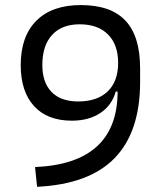

<svg xmlns="http://www.w3.org/2000/svg" viewBox="-20 -716 626 746"><path d="M259.3 -247.1Q164.1 -247.1 112.3 -303.7Q60.5 -360.4 60.5 -463.4Q60.5 -574.7 121.3 -635.5Q182.1 -696.3 293.9 -696.3Q410.6 -696.3 467.5 -635.7Q524.4 -575.2 524.4 -450.7V-397.9Q524.4 -203.6 425.5 -101.8Q326.7 0 124 9.8L116.2 -66.9Q436.5 -80.6 437 -360.4H429.7Q414.6 -306.2 369.4 -276.6Q324.2 -247.1 259.3 -247.1ZM283.7 -321.8Q357.9 -321.8 398.4 -360.8Q439 -399.9 439 -471.7Q439 -542.5 399.7 -582Q360.4 -621.6 289.6 -621.6Q220.2 -621.6 182.4 -580.3Q144.5 -539.1 144.5 -463.4Q144.5 -395.5 180.4 -358.6Q216.3 -321.8 283.7 -321.8Z"/></svg>

Font: Cascadia Mono NF SemiLight
Style: Regular
Weight: 350
Monospace: yes
Designer: Aaron Bell
Foundry: Saja Typeworks
Version: Version 2404.023; ttfautohint (v1.8.4)